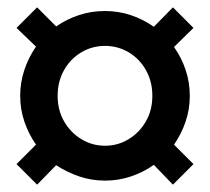

<svg xmlns="http://www.w3.org/2000/svg" viewBox="-20 -591 571 523"><path d="M81 -88 25 -144 78 -197Q58 -226 46.5 -259.5Q35 -293 35 -330Q35 -367 46.5 -401Q58 -435 78 -464L25 -515L81 -571L133 -519Q162 -539 195.5 -550Q229 -561 266 -561Q303 -561 337 -549.5Q371 -538 399 -518L451 -571L507 -515L454 -463Q474 -435 485.5 -401Q497 -367 497 -330Q497 -293 485.5 -259.5Q474 -226 454 -197L507 -144L451 -88L399 -142Q371 -122 337 -110.5Q303 -99 266 -99Q229 -99 195.5 -110.5Q162 -122 133 -141ZM266 -194Q301 -194 330.5 -212Q360 -230 377.5 -260.5Q395 -291 395 -330Q395 -369 377.5 -400Q360 -431 330.5 -448.5Q301 -466 266 -466Q231 -466 201.5 -448.5Q172 -431 154.5 -400Q137 -369 137 -330Q137 -291 154.5 -260.5Q172 -230 201.5 -212Q231 -194 266 -194Z"/></svg>

Font: Frank Ruhl Libre Black
Style: Regular
Weight: 900
Designer: Yanek Iontef
Foundry: Fontef
Version: Version 6.004